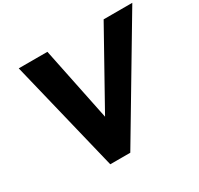

<svg xmlns="http://www.w3.org/2000/svg" viewBox="-241 -1541 1917 1845"><g transform="rotate(-30 718.0 -619.0)"><path d="M477 0H699L1436 -1238H1118L662 -421L494 -1238H176Z"/></g></svg>

Font: Hussar Dziwak
Style: Kur
Weight: 400
Version: Version 1.022